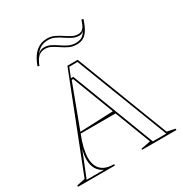

<svg xmlns="http://www.w3.org/2000/svg" viewBox="-208 -1080 1173 1234"><g transform="rotate(-30 378.5 -462.5)"><path d="M13.5 0V-10L75.2 -22.8L343.3 -708H419.5L683.3 -22.8L743.7 -10V0H489.1V-7.8L559.7 -21.8L332.5 -615.3H321.8L197.9 -284.6Q179.7 -239.7 170.4 -198.7Q161.1 -157.7 161.1 -127Q161.1 -92.7 173.8 -66Q186.5 -39.3 214.2 -24.6Q241.9 -10 286.9 -10V0ZM185 -287.8V-297.8L463.7 -309.3V-287.8ZM575.6 -12.6H675.3L411.7 -696.5H350.6L322.5 -627.4H340.3ZM83.8 -11.5H212.2Q179.7 -26.3 163.5 -54.9Q147.3 -83.6 147.3 -124.7Q147.3 -140.5 150.1 -158.2Q152.9 -175.9 158.6 -197.3ZM464.3 -795.7Q434.9 -795.7 409.8 -807.5Q384.8 -819.3 362.4 -834.9Q340 -850.5 318 -862.3Q296.1 -874 272.4 -874Q241.1 -874 221.3 -855.1Q201.5 -836.2 186.9 -796.9L174.8 -800.6Q187.3 -836.2 206.1 -864.4Q225 -892.5 252.5 -908.8Q279.9 -925.1 317.1 -925.1Q345.4 -925.1 370 -913.5Q394.5 -902 417 -886.8Q439.4 -871.6 461.3 -860.1Q483.2 -848.5 505.2 -848.5Q530.3 -848.5 544.7 -866.1Q559.1 -883.7 569.1 -920L583 -917.2Q568.7 -872.7 552.4 -846.1Q536.1 -819.5 515.3 -807.6Q494.4 -795.7 464.3 -795.7ZM464.3 -807.3Q484.2 -807.3 499.5 -813Q514.8 -818.8 527.2 -832.2Q539.7 -845.6 549.5 -868.3Q543.2 -852 532.4 -844.5Q521.5 -837 505.2 -837Q481.2 -837 458.6 -848.6Q436 -860.1 414 -875.3Q392.1 -890.5 368.3 -902Q344.6 -913.6 317.1 -913.6Q280.9 -913.6 255.8 -896.8Q230.7 -880.1 213.5 -848.7Q223.8 -867.1 237.8 -876.3Q251.8 -885.5 272.4 -885.5Q297.5 -885.5 320.4 -873.8Q343.3 -862 365.7 -846.4Q388.1 -830.8 412.2 -819Q436.3 -807.3 464.3 -807.3Z"/></g></svg>

Font: Kalnia Glaze Thin
Style: Regular
Weight: 100
Version: Version 1.110